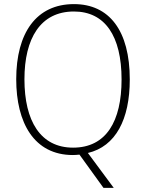

<svg xmlns="http://www.w3.org/2000/svg" viewBox="-20 -745 711 935"><path d="M612 -358C612 -596 512 -725 340 -725C157 -725 59 -585 59 -359C59 -147 146 10 335 10C345 10 356 9 367 8L484 170H534L408 0C543 -32 612 -163 612 -358ZM99 -359C99 -558 177 -689 340 -689C491 -689 572 -570 572 -358C572 -154 497 -26 336 -26C177 -26 99 -156 99 -359Z"/></svg>

Font: Noto Sans Thai Looped SemiCondensed ExtraLight
Style: Regular
Weight: 200
Width: 4
Designer: Sasikarn Vongin, Ben Mitchell
Foundry: The Fontpad Ltd
Version: Version 1.001